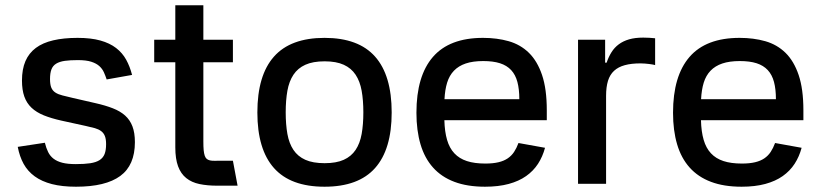

<svg xmlns="http://www.w3.org/2000/svg" viewBox="-20 -696 3109 727"><path d="M149.9 -155.5Q154.8 -135.3 162.3 -120.2Q169.7 -105.1 182.9 -95Q196 -84.9 216.3 -79.7Q236.5 -74.6 267 -74.6Q299.7 -74.6 321.7 -77.9Q343.8 -81.3 357.1 -89.8Q370.4 -98.4 376.1 -112.9Q381.7 -127.5 381.7 -149.9Q381.7 -169.4 377.1 -180.9Q372.5 -192.5 362.9 -199.6Q353.3 -206.7 339 -210.8Q324.6 -214.8 304.7 -219.1L212.4 -239.3Q174 -247.9 146 -259.2Q117.9 -270.6 99.4 -288Q81 -305.4 72.1 -330.4Q63.2 -355.5 63.2 -391Q63.2 -433.9 76.3 -464.5Q89.5 -495 115.8 -514.6Q142 -534.1 181.5 -543.3Q220.9 -552.6 273.8 -552.6Q324.6 -552.6 360.1 -542.6Q395.6 -532.7 419.6 -514.2Q443.5 -495.7 457.7 -470Q471.9 -444.2 480.1 -412.3L383.9 -395.2Q379.3 -409.1 373.4 -422.2Q367.5 -435.4 356.2 -445.7Q344.8 -456 325.6 -462.2Q306.5 -468.4 274.9 -468.4Q245.7 -468.4 225.5 -465.6Q205.3 -462.7 192.6 -454.9Q180 -447.1 174.7 -433.1Q169.4 -419 169.4 -396.7Q169.4 -376.1 174.2 -364.3Q179 -352.6 189.5 -345.7Q199.9 -338.8 216.3 -334.7Q232.6 -330.6 255 -325.3L341.6 -305.4Q379.3 -296.9 407.1 -286Q435 -275.2 453.7 -258.5Q472.3 -241.8 481.5 -217.5Q490.8 -193.2 490.8 -157.7Q490.8 -70.3 435.4 -29.7Q380 11 267.8 11Q215.2 11 176.7 1.1Q138.1 -8.9 111.5 -28.2Q84.9 -47.6 69.4 -75.6Q54 -103.7 47.2 -139.9Z M643.8 -545.5V-676.1H750V-545.5H861.9V-460.2H750V-160.2Q750 -140.3 751.2 -127.3Q752.5 -114.3 755.3 -106.2Q758.2 -98 763.1 -94.1Q768.1 -90.2 775.2 -88.6Q782.3 -87 792.3 -87.2Q802.2 -87.4 815.3 -87.4H861.9L879.6 7.1H802.9Q764.9 7.1 735.3 0.9Q705.6 -5.3 685.2 -21.7Q664.8 -38 654.3 -66.2Q643.8 -94.5 643.8 -138.1V-460.2H563.9V-545.5Z M954.5 -270.2Q954.5 -410.9 1017.4 -481.7Q1080.3 -552.6 1208.8 -552.6Q1337.4 -552.6 1400.2 -481.7Q1463.1 -410.9 1463.1 -270.2Q1463.1 -130.3 1400.2 -59.7Q1337.4 11 1208.8 11Q1080.3 11 1017.4 -59.7Q954.5 -130.3 954.5 -270.2ZM1061.8 -270.6Q1061.8 -224.8 1068.2 -188.9Q1074.6 -153.1 1091.1 -128.4Q1107.6 -103.7 1136.2 -90.9Q1164.8 -78.1 1209.2 -78.1Q1253.2 -78.1 1281.6 -90.9Q1310 -103.7 1326.5 -128.4Q1343 -153.1 1349.4 -188.9Q1355.8 -224.8 1355.8 -270.6Q1355.8 -316.4 1349.4 -352.3Q1343 -388.1 1326.5 -413Q1310 -437.9 1281.6 -450.8Q1253.2 -463.8 1209.2 -463.8Q1164.8 -463.8 1136.2 -450.8Q1107.6 -437.9 1091.1 -413Q1074.6 -388.1 1068.2 -352.3Q1061.8 -316.4 1061.8 -270.6Z M1556.8 -269.2Q1556.8 -408.4 1619.3 -480.5Q1681.8 -552.6 1808.9 -552.6Q1861.9 -552.6 1906.2 -540Q1950.6 -527.3 1982.6 -496.1Q2014.6 -464.8 2032.5 -411.9Q2050.4 -359 2050.4 -278.4V-240.8H1662.6Q1663.7 -197.4 1672.8 -166.4Q1681.8 -135.3 1700.5 -115.4Q1719.1 -95.5 1747.9 -86.1Q1776.6 -76.7 1817.5 -76.7Q1846.9 -76.7 1867.5 -81.7Q1888.1 -86.6 1902.5 -96.4Q1916.9 -106.2 1926.5 -120.7Q1936.1 -135.3 1943.2 -154.5L2043.7 -136.4Q2034.8 -103 2017.2 -75.8Q1999.6 -48.7 1972.1 -29.3Q1944.6 -9.9 1906.1 0.5Q1867.5 11 1816.4 11Q1749.3 11 1700.5 -7.5Q1651.6 -25.9 1619.7 -61.6Q1587.7 -97.3 1572.3 -149.5Q1556.8 -201.7 1556.8 -269.2ZM1663 -320.3H1946.4Q1946.4 -358.3 1939.1 -385.7Q1931.8 -413 1915.5 -430.6Q1899.1 -448.2 1873.2 -456.5Q1847.3 -464.8 1809.7 -464.8Q1770.6 -464.8 1743.4 -455.6Q1716.3 -446.4 1698.9 -428.3Q1681.5 -410.2 1673.1 -383.2Q1664.8 -356.2 1663 -320.3Z M2168.7 0V-545.5H2271.3V-458.8H2277Q2284.4 -480.8 2295.5 -498.4Q2306.5 -516 2323 -528.2Q2339.5 -540.5 2362.2 -547.1Q2384.9 -553.6 2415.5 -553.6Q2425.8 -553.6 2439.1 -552.9Q2452.4 -552.2 2460.6 -551.1V-449.6Q2457.4 -450.6 2451.3 -451.7Q2445.3 -452.8 2437.9 -453.7Q2430.4 -454.5 2421.9 -455.3Q2413.4 -456 2405.2 -456Q2370.4 -456 2345.7 -449.2Q2321 -442.5 2305.2 -427.9Q2289.4 -413.4 2282.1 -389.9Q2274.9 -366.5 2274.9 -333.1V0Z M2528.4 -269.2Q2528.4 -408.4 2590.9 -480.5Q2653.4 -552.6 2780.5 -552.6Q2833.5 -552.6 2877.8 -540Q2922.2 -527.3 2954.2 -496.1Q2986.2 -464.8 3004.1 -411.9Q3022 -359 3022 -278.4V-240.8H2634.2Q2635.3 -197.4 2644.4 -166.4Q2653.4 -135.3 2672.1 -115.4Q2690.7 -95.5 2719.5 -86.1Q2748.2 -76.7 2789.1 -76.7Q2818.5 -76.7 2839.1 -81.7Q2859.7 -86.6 2874.1 -96.4Q2888.5 -106.2 2898.1 -120.7Q2907.7 -135.3 2914.8 -154.5L3015.3 -136.4Q3006.4 -103 2988.8 -75.8Q2971.2 -48.7 2943.7 -29.3Q2916.2 -9.9 2877.7 0.5Q2839.1 11 2788 11Q2720.9 11 2672.1 -7.5Q2623.2 -25.9 2591.3 -61.6Q2559.3 -97.3 2543.9 -149.5Q2528.4 -201.7 2528.4 -269.2ZM2634.6 -320.3H2918Q2918 -358.3 2910.7 -385.7Q2903.4 -413 2887.1 -430.6Q2870.7 -448.2 2844.8 -456.5Q2818.9 -464.8 2781.2 -464.8Q2742.2 -464.8 2715 -455.6Q2687.9 -446.4 2670.5 -428.3Q2653.1 -410.2 2644.7 -383.2Q2636.4 -356.2 2634.6 -320.3Z"/></svg>

Font: Cannonade Med
Style: Regular
Weight: 500
Designer: Rasmus Andersson
Foundry: rsms
Version: Version 3.012;git-f93a4a705